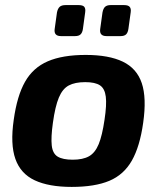

<svg xmlns="http://www.w3.org/2000/svg" viewBox="-20 -723 630 755"><path d="M317 -507Q408 -507 463 -480.5Q518 -454 537.5 -396Q557 -338 543 -240Q530 -147 498.5 -91.5Q467 -36 410 -12Q353 12 262 12Q172 12 116.5 -14Q61 -40 40.5 -98Q20 -156 34 -252Q47 -346 78.5 -401.5Q110 -457 168 -482Q226 -507 317 -507ZM315 -400Q275 -400 250.5 -387Q226 -374 211.5 -339.5Q197 -305 188 -240Q180 -183 183.5 -151Q187 -119 207 -107Q227 -95 266 -95Q306 -95 330 -108.5Q354 -122 368 -156Q382 -190 391 -252Q400 -311 396 -343Q392 -375 373 -387.5Q354 -400 315 -400ZM289 -703Q306 -703 311.5 -696Q317 -689 315 -675L306 -609Q304 -595 297 -588Q290 -581 275 -581H220Q191 -581 195 -609L204 -674Q207 -689 214.5 -696Q222 -703 238 -703ZM468 -703Q484 -703 490 -696Q496 -689 494 -675L485 -610Q483 -595 476 -588Q469 -581 454 -581H399Q370 -581 374 -609L383 -674Q386 -690 393.5 -696.5Q401 -703 415 -703Z"/></svg>

Font: Exo 2
Style: Bold Italic
Weight: 700
Italic angle: -8°
Designer: Natanael Gama
Foundry: Natanael Gama
Version: Version 2.010